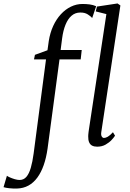

<svg xmlns="http://www.w3.org/2000/svg" viewBox="-130 -838 751 1110"><path d="M152 -601Q159.5 -648.5 177.5 -687.8Q195.5 -727 221.8 -755.5Q248 -784 280 -799.5Q312 -815 347 -815Q368 -815 388 -812.5Q408 -810 426 -802L403 -734Q394.5 -744 377 -755Q359.5 -766 334 -765.5Q305 -765.5 283.8 -747.2Q262.5 -729 248.8 -695.2Q235 -661.5 229 -615L220.5 -549H342.5L336.5 -494.5H214L145 21Q137.5 74 122.8 116.2Q108 158.5 86 188.5Q64 218.5 34.5 234.8Q5 251 -32 252Q-55.5 252.5 -76.5 250.2Q-97.5 248 -109.5 244L-90 178Q-86.5 181.5 -73.8 187.2Q-61 193 -45 197.8Q-29 202.5 -17 202.5Q7 202.5 22.5 184.5Q38 166.5 48 132.2Q58 98 64.5 49L136 -494.5H66.5L72 -521L144.5 -547.5ZM455.5 -74Q453 -57.5 458.2 -49Q463.5 -40.5 471 -40.5Q481 -40.5 493.5 -47.8Q506 -55 523 -73.5L535 -53.5Q529.5 -44.5 515.5 -29.2Q501.5 -14 480.5 -2Q459.5 10 432 10Q415 10 403.2 4.2Q391.5 -1.5 385.5 -15Q379.5 -28.5 380 -50Q380 -54 380.5 -60.5Q381 -67 382 -74.8Q383 -82.5 384 -89L485 -756.5L423.5 -772L430.5 -800L549.5 -818L566 -806.5Z"/></svg>

Font: Merriweather 48pt Light
Style: Italic
Weight: 300
Italic angle: -7.8°
Version: Version 2.101